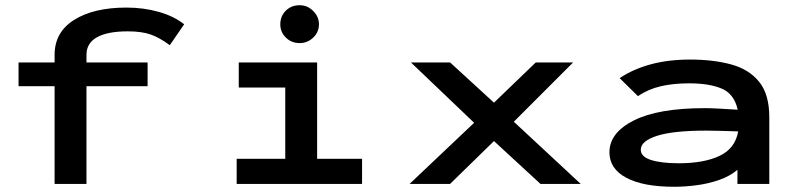

<svg xmlns="http://www.w3.org/2000/svg" viewBox="-20 -704 3040 735"><path d="M189 0V-374H51V-465H189V-494Q189 -581 264 -628Q339 -675 464 -675Q530 -675 588 -658.5Q646 -642 685 -611L630 -531Q591 -560 556.5 -572Q522 -584 469 -584Q392 -584 351.5 -561.5Q311 -539 311 -494V-465H545V-374H311V0Z M886 0V-96H1072V-369H894V-465H1194V-96H1366V0ZM1127 -539Q1096 -539 1074.5 -560Q1053 -581 1053 -611Q1053 -642 1074 -663Q1095 -684 1127 -684Q1157 -684 1179 -662Q1201 -640 1201 -611Q1201 -581 1179 -560Q1157 -539 1127 -539Z M1548 0 1795 -234 1553 -465H1703L1871 -311L2031 -465H2174L1947 -238L2203 0H2049L1871 -164L1703 0Z M2561 11Q2442 11 2377.5 -23.5Q2313 -58 2313 -121Q2313 -196 2406.5 -243Q2500 -290 2678 -290Q2703 -290 2736.5 -288Q2770 -286 2804 -284Q2791 -344 2743.5 -364.5Q2696 -385 2618 -385Q2558 -385 2510 -374Q2462 -363 2422 -336L2352 -405Q2405 -440 2472 -458Q2539 -476 2622 -476Q2710 -476 2778.5 -457.5Q2847 -439 2886 -391Q2925 -343 2925 -255V0H2803V-54Q2775 -30 2734 -15.5Q2693 -1 2647.5 5Q2602 11 2561 11ZM2433 -131Q2433 -104 2472.5 -91.5Q2512 -79 2579 -79Q2674 -79 2734 -107Q2794 -135 2806 -201Q2775 -202 2742 -203Q2709 -204 2684 -204Q2557 -204 2495 -184Q2433 -164 2433 -131Z"/></svg>

Font: Inconsolata ExtraExpanded
Style: Bold
Weight: 700
Width: 8
Monospace: yes
Designer: Raph Levien, Cyreal, Brenton Simpson
Foundry: Raph Levien, Cyreal, Google
Version: Version 3.100; ttfautohint (v1.8.4.7-5d5b)